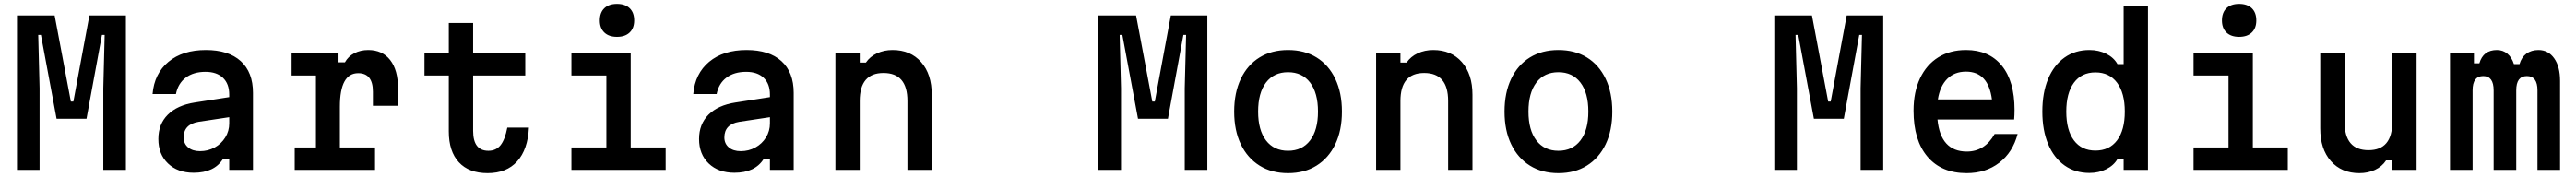

<svg xmlns="http://www.w3.org/2000/svg" viewBox="-20 -880 13340 917"><path d="M68 0V-800H263L347 -354H360L443 -800H632V0H515V-423L522 -699H508L428 -265H273L192 -699H178L185 -423V0Z M1135 -57Q1090 15 983 15Q900 15 850 -33Q800 -81 800 -160Q800 -237 849 -286Q898 -335 988 -349L1167 -377V-390Q1167 -446 1134.5 -477Q1102 -508 1044 -508Q982 -508 942 -478Q902 -448 891 -393H770Q779 -499 852.5 -560Q926 -621 1046 -621Q1163 -621 1226.5 -563.5Q1290 -506 1290 -399V0H1167V-57ZM931 -168Q931 -136 954 -116.5Q977 -97 1016 -97Q1057 -97 1091.5 -116Q1126 -135 1146.5 -168Q1167 -201 1167 -241V-273L1008 -249Q931 -236 931 -168Z M1490 -605H1733V-557H1766Q1783 -588 1815 -604.5Q1847 -621 1887 -621Q1960 -621 2000.5 -569Q2041 -517 2041 -423V-332H1911V-405Q1911 -501 1835 -501Q1740 -501 1740 -328V-116H1922V0H1506V-116H1616V-489H1490Z M2430 -761V-605H2700V-489H2430V-202Q2430 -99 2509 -99Q2549 -99 2572 -128Q2595 -157 2607 -219H2719Q2713 -105 2658 -44Q2603 17 2505 17Q2408 17 2356 -39.5Q2304 -96 2304 -199V-489H2178V-605H2304V-761Z M2939 -605H3246V-116H3427V0H2939V-116H3120V-489H2939ZM3175 -689Q3133 -689 3109.5 -711.5Q3086 -734 3086 -774Q3086 -815 3109.5 -837.5Q3133 -860 3175 -860Q3217 -860 3240.5 -837.5Q3264 -815 3264 -774Q3264 -734 3240.5 -711.5Q3217 -689 3175 -689Z M3935 -57Q3890 15 3783 15Q3700 15 3650 -33Q3600 -81 3600 -160Q3600 -237 3649 -286Q3698 -335 3788 -349L3967 -377V-390Q3967 -446 3934.5 -477Q3902 -508 3844 -508Q3782 -508 3742 -478Q3702 -448 3691 -393H3570Q3579 -499 3652.5 -560Q3726 -621 3846 -621Q3963 -621 4026.5 -563.5Q4090 -506 4090 -399V0H3967V-57ZM3731 -168Q3731 -136 3754 -116.5Q3777 -97 3816 -97Q3857 -97 3891.5 -116Q3926 -135 3946.5 -168Q3967 -201 3967 -241V-273L3808 -249Q3731 -236 3731 -168Z M4306 0V-605H4432V-556H4464Q4485 -587 4521.5 -604Q4558 -621 4602 -621Q4695 -621 4750 -558.5Q4805 -496 4805 -389V0H4679V-357Q4679 -502 4555 -502Q4432 -502 4432 -357V0Z M5668 0V-800H5863L5947 -354H5960L6043 -800H6232V0H6115V-423L6122 -699H6108L6028 -265H5873L5792 -699H5778L5785 -423V0Z M6650 17Q6565 17 6502.5 -22Q6440 -61 6405.5 -132.5Q6371 -204 6371 -302Q6371 -400 6405.5 -472Q6440 -544 6502.5 -582.5Q6565 -621 6650 -621Q6735 -621 6797.5 -582.5Q6860 -544 6894.5 -472Q6929 -400 6929 -302Q6929 -204 6894.5 -132.5Q6860 -61 6797.5 -22Q6735 17 6650 17ZM6650 -99Q6723 -99 6764 -152.5Q6805 -206 6805 -302Q6805 -399 6764 -452.5Q6723 -506 6650 -506Q6577 -506 6536 -452.5Q6495 -399 6495 -302Q6495 -206 6536 -152.5Q6577 -99 6650 -99Z M7106 0V-605H7232V-556H7264Q7285 -587 7321.5 -604Q7358 -621 7402 -621Q7495 -621 7550 -558.5Q7605 -496 7605 -389V0H7479V-357Q7479 -502 7355 -502Q7232 -502 7232 -357V0Z M8050 17Q7965 17 7902.5 -22Q7840 -61 7805.5 -132.5Q7771 -204 7771 -302Q7771 -400 7805.5 -472Q7840 -544 7902.5 -582.5Q7965 -621 8050 -621Q8135 -621 8197.5 -582.5Q8260 -544 8294.5 -472Q8329 -400 8329 -302Q8329 -204 8294.5 -132.5Q8260 -61 8197.5 -22Q8135 17 8050 17ZM8050 -99Q8123 -99 8164 -152.5Q8205 -206 8205 -302Q8205 -399 8164 -452.5Q8123 -506 8050 -506Q7977 -506 7936 -452.5Q7895 -399 7895 -302Q7895 -206 7936 -152.5Q7977 -99 8050 -99Z M9168 0V-800H9363L9447 -354H9460L9543 -800H9732V0H9615V-423L9622 -699H9608L9528 -265H9373L9292 -699H9278L9285 -423V0Z M10428 -186Q10403 -91 10333 -37Q10263 17 10164 17Q10034 17 9961.5 -68Q9889 -153 9889 -307Q9889 -403 9922.5 -474Q9956 -545 10017 -583Q10078 -621 10161 -621Q10280 -621 10346 -540Q10412 -459 10412 -311Q10412 -298 10411.5 -285.5Q10411 -273 10410 -261H10013Q10029 -95 10165 -95Q10258 -95 10309 -186ZM10161 -509Q10101 -509 10063.5 -471.5Q10026 -434 10015 -365H10295Q10276 -509 10161 -509Z M10800 16Q10726 16 10671 -23Q10616 -62 10586 -133.5Q10556 -205 10556 -302Q10556 -400 10586 -471.5Q10616 -543 10671 -582Q10726 -621 10800 -621Q10848 -621 10887 -601.5Q10926 -582 10945 -548H10977V-848H11103V0H10977V-56H10945Q10926 -23 10887 -3.5Q10848 16 10800 16ZM10831 -100Q10903 -100 10943 -153Q10983 -206 10983 -302Q10983 -398 10943 -451.5Q10903 -505 10831 -505Q10759 -505 10719.5 -451.5Q10680 -398 10680 -302Q10680 -206 10719.5 -153Q10759 -100 10831 -100Z M11339 -605H11646V-116H11827V0H11339V-116H11520V-489H11339ZM11575 -689Q11533 -689 11509.5 -711.5Q11486 -734 11486 -774Q11486 -815 11509.5 -837.5Q11533 -860 11575 -860Q11617 -860 11640.5 -837.5Q11664 -815 11664 -774Q11664 -734 11640.5 -711.5Q11617 -689 11575 -689Z M12494 -605V0H12368V-49H12336Q12315 -17 12278.5 0Q12242 17 12198 17Q12105 17 12050 -45.5Q11995 -108 11995 -215V-605H12121V-248Q12121 -102 12245 -102Q12368 -102 12368 -248V-605Z M12667 -605H12791V-552H12819Q12839 -621 12910 -621Q12941 -621 12964 -602Q12987 -583 12998 -548H13027Q13037 -583 13062.5 -602Q13088 -621 13125 -621Q13176 -621 13206.5 -578Q13237 -535 13237 -461V0H13120V-412Q13120 -486 13065 -486Q13010 -486 13010 -412V0H12893V-412Q12893 -486 12839 -486Q12784 -486 12784 -412V0H12667Z"/></svg>

Font: Martian Mono Medium
Style: Regular
Weight: 500
Monospace: yes
Designer: Roman Shamin
Foundry: Evil Martians
Version: Version 1.000; ttfautohint (v1.8.4.7-5d5b)